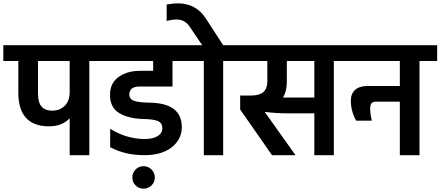

<svg xmlns="http://www.w3.org/2000/svg" viewBox="-47 -931 2643 1152"><path d="M371 -378V-565H181V-371Q181 -316 202.5 -291.5Q224 -267 267 -267Q312 -267 341.5 -296.5Q371 -326 371 -378ZM595 -660V-565H489V0H371V-221Q325 -173 248 -173Q63 -173 63 -375V-565H-27V-660Z M766.5 86Q786 66 814 66Q842 66 862 86Q882 106 882 134Q882 162 862 181.5Q842 201 814 201Q786 201 766.5 181.5Q747 162 747 134Q747 106 766.5 86ZM988 -565V-414V-412H792Q729 -412 729 -364Q729 -336 757.5 -326Q786 -316 852 -315Q1044 -312 1044 -167Q1043 -94 983 -47Q923 0 820 0Q702 0 614 -48V-158Q714 -97 820 -97Q871 -97 899 -114.5Q927 -132 927 -162Q927 -193 901 -204.5Q875 -216 812 -217Q724 -219 668.5 -252.5Q613 -286 613 -361Q613 -433 665 -469.5Q717 -506 792 -506H872V-565H541V-660H1124V-565Z M1292 -660H1398V-565H1292V0H1176V-565H1070V-660H1166L1093 -768Q1064 -814 1012 -814Q985 -814 953 -805V-904Q995 -911 1021 -911Q1130 -910 1188 -820Z M1651 -346H1839V-565H1674V-440Q1674 -384 1651 -346ZM2062 -660V-565H1956V0H1839V-251H1682Q1604 -251 1541 -260L1726 0H1585L1394 -274V-358H1463Q1557 -358 1557 -442V-565H1344V-660Z M2008 -660H2576V-565H2470V0H2352V-321H2208Q2190 -321 2182 -311.5Q2174 -302 2174 -278Q2174 -249 2184 -207H2090Q2058 -264 2058 -328Q2058 -368 2083.5 -391.5Q2109 -415 2159 -415H2352V-565H2008Z"/></svg>

Font: Hind Semibold
Style: Regular
Weight: 600
Designer: Manushi Parikh, Satya Rajpurohit
Foundry: Indian Type Foundry
Version: Version 1.201;PS 1.0;hotconv 1.0.78;makeotf.lib2.5.61930; tt